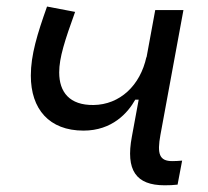

<svg xmlns="http://www.w3.org/2000/svg" viewBox="-20 -548 626 578"><path d="M231.4 -154.8C317.9 -154.8 365.2 -208.5 387.2 -248H397.5L377 -136.7C357.9 -35.6 389.2 9.8 475.6 9.8C489.7 9.8 502.9 9.3 514.6 7.8L528.3 -64.5C517.6 -63.5 507.3 -63 498.5 -63C459.5 -63 452.6 -85 462.9 -141.6L532.2 -517.6H447.3L420.9 -374V-377C402.3 -290 340.3 -232.9 261.7 -231.9C189.5 -231 158.2 -270.5 158.2 -330.1C158.2 -374.5 175.3 -426.8 206.1 -512.2L121.6 -528.3C92.3 -445.8 72.8 -382.8 72.8 -320.3C72.8 -219.7 127.9 -154.8 231.4 -154.8Z"/></svg>

Font: Cascadia Mono NF SemiLight
Style: Italic
Weight: 350
Italic angle: -10°
Monospace: yes
Designer: Aaron Bell
Foundry: Saja Typeworks
Version: Version 2404.023